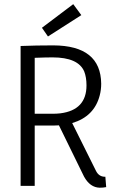

<svg xmlns="http://www.w3.org/2000/svg" viewBox="-20 -876 538 905"><path d="M143.6 0V-284.2H231.4Q249 -284.2 257.8 -285.2L376 -43.9Q404.3 7.8 450.2 8.8Q467.8 8.8 480.5 5.9L476.6 -43H470.7Q445.3 -44.9 432.6 -70.3L320.3 -295.9Q424.8 -327.1 450.2 -426.8Q457 -453.1 457 -481.4Q455.1 -661.1 231.4 -662.1Q150.4 -662.1 77.1 -659.2V0ZM227.5 -605.5Q348.6 -605.5 377 -539.1Q387.7 -511.7 387.7 -473.6Q387.7 -357.4 264.6 -341.8Q247.1 -339.8 228.5 -339.8H143.6V-603.5Q196.3 -605.5 227.5 -605.5ZM363.3 -804.7 325.2 -856.4 177.7 -745.1 206.1 -704.1Z"/></svg>

Font: Yaldevi Colombo
Style: Regular
Weight: 400
Designer: Sol Matas, Denzil Rajitha, Kosala Senevirathne and Pathum Egodawatta
Foundry: Mooniak
Version: Version 1.020 ; ttfautohint (v1.6)